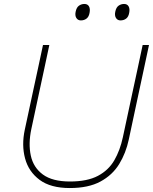

<svg xmlns="http://www.w3.org/2000/svg" viewBox="-20 -940 772 969"><path d="M332 9Q235.5 9 180 -32.2Q124.5 -73.5 106.5 -140.5Q88.5 -207.5 105 -285Q112 -316.5 122.5 -366.2Q133 -416 145.5 -473.5Q160 -539.5 172.2 -596.8Q184.5 -654 197 -713H229Q216.5 -654 204.2 -596.5Q192 -539 177.5 -472.5L138 -288Q122.5 -214.5 135.5 -154.5Q148.5 -94.5 196.5 -59.2Q244.5 -24 333 -24Q420.5 -24 474.2 -52.5Q528 -81 557 -131.2Q586 -181.5 600 -247L648.5 -473Q663 -539.5 675.2 -596.8Q687.5 -654 700 -713H732Q719.5 -654 707.2 -596.8Q695 -539.5 680.5 -472.5Q665.5 -402 651.5 -336.8Q637.5 -271.5 630 -236Q615.5 -167.5 581.5 -112Q547.5 -56.5 487 -23.8Q426.5 9 332 9ZM588 -837Q573 -837 565.2 -849.5Q557.5 -862 562 -882Q566.5 -903 578.8 -911.5Q591 -920 606 -920Q622 -920 629 -908Q636 -896 632 -875Q628.5 -855 616.5 -846Q604.5 -837 588 -837ZM388 -837Q373 -837 365.2 -849.5Q357.5 -862 362 -882Q366.5 -903 378.8 -911.5Q391 -920 406 -920Q422 -920 429 -908Q436 -896 432 -875Q428.5 -855 416.5 -846Q404.5 -837 388 -837Z"/></svg>

Font: Commissioner Thin
Style: Italic
Weight: 100
Italic angle: -12°
Designer: Kostas Bartsokas
Foundry: Kostas Bartsokas
Version: Version 1.000; ttfautohint (v1.8.3)